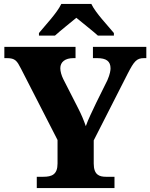

<svg xmlns="http://www.w3.org/2000/svg" viewBox="-20 -951 761 971"><path d="M177 -784V-771H258C282 -793 336 -836 366 -861C396 -836 451 -793 475 -771H556V-784C525 -822 463 -886 442 -931H290C269 -886 208 -822 177 -784ZM166 0H559V-57H516C482 -57 454 -67 454 -124V-241L626 -579C658 -641 671 -657 708 -657H720V-714H450V-657H471C517 -657 539 -642 539 -605C539 -597 537 -577 523 -545L467 -432C447 -389 426 -348 414 -313C403 -344 393 -369 374 -406L300 -551C291 -569 285 -590 285 -606C285 -638 310 -657 351 -657H362V-714H2V-657H15C57 -657 66 -643 86 -604L271 -243V-124C271 -68 242 -57 199 -57H166Z"/></svg>

Font: Noto Serif Gurmukhi ExtraBold
Style: Regular
Weight: 800
Designer: Vaibhav Singh and the Monotype Design Team
Foundry: Monotype Imaging Inc.
Version: Version 2.004